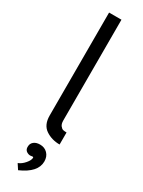

<svg xmlns="http://www.w3.org/2000/svg" viewBox="-252 -766 761 1022"><g transform="rotate(30 128.0 -255.5)"><path d="M80 -107V-740H156V-121Q156 -100 164.5 -89Q173 -78 181.5 -76Q190 -74 203 -74V0Q154 0 117 -25Q80 -50 80 -107ZM59 197Q80 189 98 168Q116 147 116 132Q116 128 112.5 127.5Q109 127 102.5 128.5Q96 130 88 128Q60 120 62 93Q62 75 76 63.5Q90 52 114 52Q142 52 160 70.5Q178 89 178 119Q178 186 80 229Z"/></g></svg>

Font: Easer Grotesk Light
Style: Regular
Weight: 300
Designer: Boardeaser, Bonnie Shaver-Troup, Thomas Jockin
Foundry: Lexend
Version: Version 1.008;Glyphs 3.1.2 (3151)